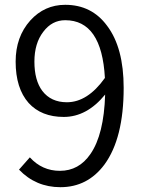

<svg xmlns="http://www.w3.org/2000/svg" viewBox="-20 -765 589 798"><path d="M416 -441Q403 -681 251 -681Q196 -681 160 -633Q123 -585 123 -509Q123 -431 156 -387Q192 -340 258 -340Q344 -340 416 -441ZM104 -111Q155 -55 229 -55Q308 -55 356 -125Q412 -206 417 -372Q341 -279 245 -279Q152 -279 99 -337Q45 -398 45 -509Q45 -612 106 -680Q165 -745 251 -745Q361 -745 425 -658Q494 -567 494 -400Q494 -190 414 -81Q344 13 231 13Q129 13 59 -60Z"/></svg>

Font: KaiGen Gothic SC Normal
Style: Regular
Weight: 300
Designer: Ryoko NISHIZUKA Ë•øÂ°öÊ∂ºÂ≠ê (kana & ideographs); Paul D. Hunt (Latin, Greek & Cyrillic); Wenlong ZHANG Âº†ÊñáÈæô (bopom
Version: Version 1.001 October 10, 2014